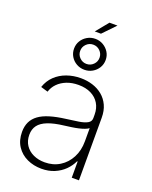

<svg xmlns="http://www.w3.org/2000/svg" viewBox="-165 -988 862 1089"><g transform="rotate(20 265.5 -443.5)"><path d="M221.7 11.2Q174.8 11.2 135.3 -7.1Q95.7 -25.4 71.8 -61.3Q47.9 -97.2 47.9 -148.4Q47.9 -182.6 60.3 -208.5Q72.8 -234.4 98.1 -252.9Q123.5 -271.5 163.1 -283.4Q202.6 -295.4 256.8 -302.2Q299.3 -307.6 331.8 -312.7Q364.3 -317.9 382.8 -328.4Q401.4 -338.9 401.4 -359.4V-379.9Q401.4 -418.9 384 -447.5Q366.7 -476.1 334.7 -491.9Q302.7 -507.8 259.3 -507.8Q219.7 -507.8 188.2 -495.4Q156.7 -482.9 135.7 -461.4Q114.7 -439.9 106 -411.6L63 -424.3Q76.7 -464.8 105.5 -492.4Q134.3 -520 174.1 -534.2Q213.9 -548.3 258.3 -548.3Q295.9 -548.3 329.6 -537.8Q363.3 -527.3 389.4 -505.9Q415.5 -484.4 430.4 -452.4Q445.3 -420.4 445.3 -377.4V0H401.9V-97.7H398.4Q384.3 -67.4 359.4 -42.7Q334.5 -18.1 299.8 -3.4Q265.1 11.2 221.7 11.2ZM226.6 -29.3Q277.8 -29.3 317.1 -53.7Q356.4 -78.1 378.9 -121.1Q401.4 -164.1 401.4 -219.2V-298.8Q392.6 -292 377.7 -286.4Q362.8 -280.8 343.5 -276.4Q324.2 -272 303 -269Q281.7 -266.1 260.3 -263.2Q201.2 -256.3 164.1 -241.7Q127 -227.1 109.6 -203.9Q92.3 -180.7 92.3 -147Q92.3 -110.4 109.9 -84Q127.4 -57.6 158 -43.5Q188.5 -29.3 226.6 -29.3ZM240.7 -824.2 302.2 -899.4H350.6L278.3 -824.2ZM258.8 -599.6Q232.9 -599.6 210.9 -612.1Q189 -624.5 176.3 -645.8Q163.6 -667 163.6 -692.9Q163.6 -718.8 176.3 -739.7Q189 -760.7 210.9 -773.4Q232.9 -786.1 258.8 -786.1Q285.2 -786.1 306.9 -773.4Q328.6 -760.7 341.6 -739.7Q354.5 -718.8 354.5 -692.9Q354.5 -667 341.6 -645.8Q328.6 -624.5 306.9 -612.1Q285.2 -599.6 258.8 -599.6ZM258.8 -634.8Q283.2 -634.8 300.3 -651.9Q317.4 -668.9 317.4 -692.9Q317.4 -716.8 300.3 -733.9Q283.2 -751 258.8 -751Q234.9 -751 217.8 -733.9Q200.7 -716.8 200.7 -692.9Q200.7 -668.9 217.8 -651.9Q234.9 -634.8 258.8 -634.8Z"/></g></svg>

Font: Inter 17pt ExtraLight
Style: Regular
Weight: 250
Version: Version 4.001;git-66647c0bb